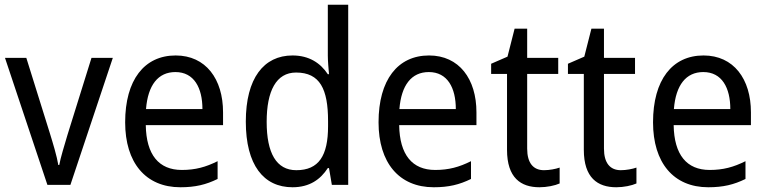

<svg xmlns="http://www.w3.org/2000/svg" viewBox="-20 -780 3234 810"><path d="M180 0H277L456 -536H366L265 -212C252 -168 235 -113 230 -84H226C220 -121 203 -177 190 -219L91 -536H1Z M721 -546C589 -546 508 -443 508 -264C508 -94 594 10 741 10C804 10 849 -1 898 -25V-100C848 -75 804 -63 747 -63C650 -63 597 -127 595 -252H921V-306C921 -447 848 -546 721 -546ZM720 -476C799 -476 834 -409 834 -320H596C604 -421 647 -476 720 -476Z M1214 10C1286 10 1332 -23 1363 -71H1368L1380 0H1449V-760H1363V-545C1363 -524 1366 -489 1368 -467H1363C1332 -514 1284 -546 1214 -546C1093 -546 1017 -450 1017 -267C1017 -84 1092 10 1214 10ZM1230 -62C1146 -62 1105 -134 1105 -266C1105 -396 1145 -474 1229 -474C1330 -474 1364 -404 1364 -269V-248C1364 -123 1325 -62 1230 -62Z M1790 -546C1658 -546 1577 -443 1577 -264C1577 -94 1663 10 1810 10C1873 10 1918 -1 1967 -25V-100C1917 -75 1873 -63 1816 -63C1719 -63 1666 -127 1664 -252H1990V-306C1990 -447 1917 -546 1790 -546ZM1789 -476C1868 -476 1903 -409 1903 -320H1665C1673 -421 1716 -476 1789 -476Z M2275 -62C2230 -62 2204 -92 2204 -153V-468H2335V-536H2204V-659H2151L2121 -541L2052 -511V-468H2119V-148C2119 -30 2177 10 2256 10C2287 10 2321 3 2341 -6V-73C2324 -67 2298 -62 2275 -62Z M2599 -62C2554 -62 2528 -92 2528 -153V-468H2659V-536H2528V-659H2475L2445 -541L2376 -511V-468H2443V-148C2443 -30 2501 10 2580 10C2611 10 2645 3 2665 -6V-73C2648 -67 2622 -62 2599 -62Z M2948 -546C2816 -546 2735 -443 2735 -264C2735 -94 2821 10 2968 10C3031 10 3076 -1 3125 -25V-100C3075 -75 3031 -63 2974 -63C2877 -63 2824 -127 2822 -252H3148V-306C3148 -447 3075 -546 2948 -546ZM2947 -476C3026 -476 3061 -409 3061 -320H2823C2831 -421 2874 -476 2947 -476Z"/></svg>

Font: Noto Sans Gujarati UI SemiCondensed
Style: Regular
Weight: 400
Width: 4
Designer: Jelle Bosma - Monotype Design Team, Universal Thirst
Foundry: Monotype Imaging Inc.
Version: Version 2.106